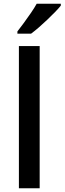

<svg xmlns="http://www.w3.org/2000/svg" viewBox="-20 -1006 345 1026"><path d="M192 0H81V-760H192ZM305 -976Q294 -962 274.5 -942Q255 -922 232.5 -900.5Q210 -879 187.5 -859.5Q165 -840 146 -826H73V-838Q88 -857 107 -883Q126 -909 145 -936.5Q164 -964 176 -986H305Z"/></svg>

Font: Noto Sans Oriya Medium
Style: Regular
Weight: 500
Version: Version 2.003